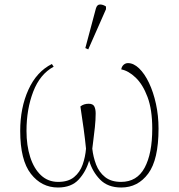

<svg xmlns="http://www.w3.org/2000/svg" viewBox="-20 -825 796 855"><path d="M238 10Q165 10 117.5 -51Q70 -112 70 -242Q70 -345 106.5 -425.5Q143 -506 211 -540L219 -528Q158 -495 128 -417Q98 -339 98 -242Q98 -177 114.5 -125.5Q131 -74 162.5 -44.5Q194 -15 239 -15Q284 -15 310 -36.5Q336 -58 348 -92Q360 -126 363 -163Q359 -204 352.5 -251.5Q346 -299 338 -351Q353 -363 375 -363Q394 -363 400 -351Q406 -339 406 -320Q406 -291 402.5 -258.5Q399 -226 395.5 -199.5Q392 -173 391 -163Q395 -126 408 -92Q421 -58 448 -36.5Q475 -15 519 -15Q590 -15 624 -78Q658 -141 658 -252Q658 -337 637 -393Q616 -449 584 -479.5Q552 -510 520 -516Q522 -529 530.5 -536.5Q539 -544 550 -544Q575 -544 599.5 -520.5Q624 -497 643.5 -456Q663 -415 674.5 -362.5Q686 -310 686 -252Q686 -114 640 -52Q594 10 520 10Q460 10 425.5 -25.5Q391 -61 377 -110Q363 -61 330.5 -25.5Q298 10 238 10ZM373 -605 360 -611 407 -787Q412 -805 425.5 -805Q439 -805 452 -796V-784Z"/></svg>

Font: Noto Serif Thin
Style: Regular
Weight: 100
Designer: Monotype Design Team
Foundry: Monotype Imaging Inc.
Version: Version 2.015